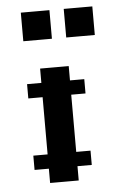

<svg xmlns="http://www.w3.org/2000/svg" viewBox="-46 -604 378 637"><g transform="rotate(-5 143.0 -285.5)"><path d="M47.6 -95.2H95.2V-47.6H47.6ZM95.2 -95.2H142.9V-47.6H95.2ZM142.9 -95.2H190.5V-47.6H142.9ZM190.5 -95.2H238.1V-47.6H190.5ZM95.2 -47.6H142.9V0H95.2ZM142.9 -47.6H190.5V0H142.9ZM142.9 -142.9H190.5V-95.2H142.9ZM95.2 -142.9H142.9V-95.2H95.2ZM95.2 -190.5H142.9V-142.9H95.2ZM95.2 -238.1H142.9V-190.5H95.2ZM142.9 -238.1H190.5V-190.5H142.9ZM142.9 -285.7H190.5V-238.1H142.9ZM142.9 -190.5H190.5V-142.9H142.9ZM95.2 -285.7H142.9V-238.1H95.2ZM95.2 -333.3H142.9V-285.7H95.2ZM142.9 -333.3H190.5V-285.7H142.9ZM142.9 -381H190.5V-333.3H142.9ZM95.2 -381H142.9V-333.3H95.2ZM47.6 -333.3H95.2V-285.7H47.6ZM190.5 -333.3H238.1V-285.7H190.5ZM47.6 -571.4H95.2V-523.8H47.6ZM95.2 -571.4H142.9V-523.8H95.2ZM95.2 -523.8H142.9V-476.2H95.2ZM47.6 -523.8H95.2V-476.2H47.6ZM190.5 -571.4H238.1V-523.8H190.5ZM238.1 -571.4H285.7V-523.8H238.1ZM238.1 -523.8H285.7V-476.2H238.1ZM190.5 -523.8H238.1V-476.2H190.5Z"/></g></svg>

Font: Jacquard 12
Style: Regular
Weight: 400
Designer: Sarah Cadigan-Fried
Version: Version 1.000; ttfautohint (v1.8.4.7-5d5b)